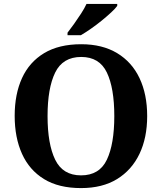

<svg xmlns="http://www.w3.org/2000/svg" viewBox="-20 -951 827 981"><path d="M394 10Q280 10 205 -36Q130 -82 92.5 -165Q55 -248 55 -359Q55 -470 92.5 -552Q130 -634 205.5 -679.5Q281 -725 395 -725Q503 -725 578.5 -679.5Q654 -634 693 -551.5Q732 -469 732 -358Q732 -247 692.5 -164.5Q653 -82 578 -36Q503 10 394 10ZM394 -55Q488 -55 526 -135Q564 -215 564 -358Q564 -501 526 -580.5Q488 -660 395 -660Q301 -660 262 -580.5Q223 -501 223 -358Q223 -215 262 -135Q301 -55 394 -55ZM325 -784Q340 -803 358.5 -829Q377 -855 394.5 -882Q412 -909 422 -931H579V-921Q570 -908 548.5 -888Q527 -868 500 -846Q473 -824 445 -804.5Q417 -785 393 -771H325Z"/></svg>

Font: Noto Serif Bengali
Style: Bold
Weight: 700
Designer: Juan Bruce, Universal Thirst, Indian Type Foundry and the Monotype Design Team.
Foundry: Monotype Imaging Inc.
Version: Version 2.003; ttfautohint (v1.8.4.7-5d5b)